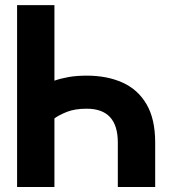

<svg xmlns="http://www.w3.org/2000/svg" viewBox="-20 -743 685 763"><path d="M324.7 -442.4Q406.2 -442.4 467.5 -414.6Q528.8 -386.7 562.7 -328.1Q596.7 -269.5 596.7 -176.8V0H448.2V-176.8Q448.2 -311 324.7 -311Q277.8 -311 246.3 -298.6Q214.8 -286.1 196.3 -272.5V0H47.9V-722.7H196.3V-422.4Q220.7 -431.2 252.4 -436.8Q284.2 -442.4 324.7 -442.4Z"/></svg>

Font: Giphurs
Style: Bold
Weight: 700
Version: Version 0.920; ttfautohint (v1.8.4.7-5d5b)